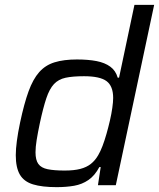

<svg xmlns="http://www.w3.org/2000/svg" viewBox="-20 -763 655 791"><path d="M213.5 8Q153.2 8 116.1 -3.4Q78.9 -14.7 62 -43.4Q45 -72.2 45 -123.5Q45 -148.9 49.5 -182.5Q53.9 -216.1 62.8 -258.3Q79.3 -336.1 97.6 -386.5Q115.9 -436.9 141.4 -465.7Q166.8 -494.5 204.6 -506.2Q242.4 -518 296.9 -518Q342.9 -518 377.5 -511.4Q412.1 -504.7 434.4 -488.3Q456.7 -472 464.9 -443.1H470.5L533.9 -743H615.1L457.1 0H383.5L394.9 -74.8H389.3Q370.7 -39.6 344.4 -21.5Q318.1 -3.4 285.4 2.3Q252.6 8 213.5 8ZM246.7 -60.4Q284.9 -60.4 310.7 -67.1Q336.6 -73.8 354.3 -87.8Q372 -101.8 384.7 -123.9Q393.5 -138.6 402.4 -161.8Q411.2 -184.9 418.8 -211.9Q426.5 -239 432.9 -266.6Q439.3 -294.2 442.7 -318.7Q446.2 -343.2 446.2 -359.6Q446.2 -408.3 419 -428.7Q391.9 -449 326 -449Q279.7 -449 250.2 -442.7Q220.7 -436.3 202.3 -416.6Q183.9 -396.9 170.9 -358.3Q157.9 -319.6 144 -255Q135.7 -215.5 131 -186.2Q126.3 -156.8 126.3 -135.6Q126.3 -103.6 138.1 -87.4Q149.9 -71.2 176.7 -65.8Q203.5 -60.4 246.7 -60.4Z"/></svg>

Font: Saira Thin
Style: Italic
Weight: 100
Italic angle: -12°
Designer: Hector Gatti with collaboration of the Omnibus-Type team
Foundry: Omnibus-Type
Version: Version 1.101